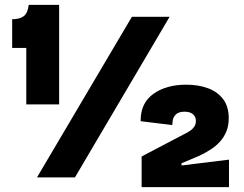

<svg xmlns="http://www.w3.org/2000/svg" viewBox="-20 -729 1002 789"><path d="M88 -300V-532H30V-650Q61 -650 77.5 -662.5Q94 -675 98 -709H223V-300ZM132 0 522 -660H677L288 0ZM562 40V-86L743 -181Q755 -187 764.5 -194Q774 -201 779.5 -210.5Q785 -220 785 -232Q785 -250 772.5 -260Q760 -270 739 -270Q714 -270 703 -259Q692 -248 690 -235Q688 -222 688 -215L558 -231Q557 -305 610 -343Q663 -381 745 -381Q795 -381 834.5 -366.5Q874 -352 897 -321.5Q920 -291 920 -243Q920 -213 910.5 -189.5Q901 -166 884.5 -147.5Q868 -129 845.5 -114.5Q823 -100 797 -88L726 -58V-49L921 -73V40Z"/></svg>

Font: Bricolage Grotesque 96pt ExtraBold ExtraBold
Style: Regular
Weight: 800
Version: Version 1.001;gftools[0.9.33.dev8+g029e19f]